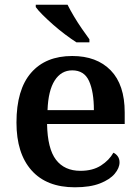

<svg xmlns="http://www.w3.org/2000/svg" viewBox="-20 -786 596 816"><path d="M298 10Q178 10 114 -62Q50 -134 50 -265Q50 -405 112 -476.5Q174 -548 287 -548Q391 -548 450.5 -487Q510 -426 510 -308V-259H180Q182 -154 218 -107Q254 -60 322 -60Q374 -60 409 -82.5Q444 -105 462 -137Q473 -132 480.5 -121.5Q488 -111 488 -96Q488 -72 467.5 -47.5Q447 -23 405 -6.5Q363 10 298 10ZM379 -318Q379 -396 358.5 -441.5Q338 -487 287 -487Q240 -487 212.5 -444Q185 -401 182 -318ZM305 -606Q283 -620 257 -639.5Q231 -659 206 -681Q181 -703 161 -723Q141 -743 132 -756V-766H267Q278 -744 294 -717Q310 -690 328 -664Q346 -638 360 -619V-606Z"/></svg>

Font: Noto Serif Hentaigana SemiBold
Style: Regular
Weight: 600
Designer: Kazuhiro Yamada
Foundry: nipponia
Version: Version 1.000; ttfautohint (v1.8.4.7-5d5b)